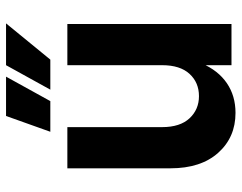

<svg xmlns="http://www.w3.org/2000/svg" viewBox="-100 -668 781 620"><g transform="rotate(-90 290.0 -357.5)"><path d="M236 13Q157 13 107 -43Q57 -99 57 -197V-530H190V-224Q190 -166 218.5 -135.5Q247 -105 290 -105Q334 -105 362 -135.5Q390 -166 390 -224H419Q419 -150 396 -96.5Q373 -43 332 -15Q291 13 236 13ZM390 0V-530H523V0ZM311 -585 390 -728H525L408 -585ZM175 -585 226 -728H353L274 -585Z"/></g></svg>

Font: Radio Canada Big SemiBold
Style: Regular
Weight: 600
Designer: Étienne Aubert Bonn
Foundry: Coppers and Brasses
Version: Version 1.001